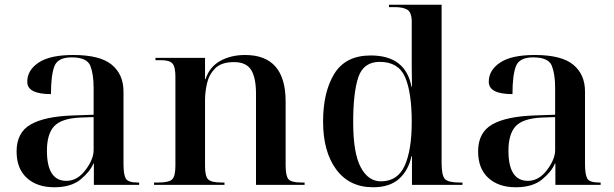

<svg xmlns="http://www.w3.org/2000/svg" viewBox="-20 -780 2592 810"><path d="M209 10Q280 10 320 -23Q360 -56 374 -90H376V0H567V-10H560Q520 -10 510.5 -27Q501 -44 501 -88V-394Q501 -466 451.5 -507Q402 -548 289 -548Q191 -548 143 -516Q95 -484 95 -435Q95 -383 195 -383Q195 -463 209.5 -500.5Q224 -538 282 -538Q347 -538 361 -502.5Q375 -467 375 -409V-296L289 -293Q169 -289 109.5 -255Q50 -221 50 -141Q50 -69 93 -29.5Q136 10 209 10ZM260 -17Q178 -17 178 -144Q178 -214 208 -247Q238 -280 317 -284L375 -286V-147Q375 -108 340.5 -62.5Q306 -17 260 -17Z M630 0H927V-10H915Q871 -10 858 -23.5Q845 -37 845 -79V-358Q845 -390 853 -427Q861 -464 887 -491Q913 -518 967 -518Q1019 -518 1039.5 -485Q1060 -452 1060 -385V0H1265V-10H1252Q1209 -10 1197 -24Q1185 -38 1185 -82V-352Q1185 -548 1014 -548Q954 -548 909 -523Q864 -498 847 -446H845V-536H636V-526H661Q695 -526 707.5 -512Q720 -498 720 -457V-81Q720 -38 707 -24Q694 -10 649 -10H630Z M1554 10Q1624 10 1663.5 -25.5Q1703 -61 1716 -121H1718V0H1931V-10H1918Q1871 -10 1857 -25Q1843 -40 1843 -93V-760H1621V-750H1646Q1680 -750 1698.5 -739Q1717 -728 1717 -687V-576Q1717 -553 1717 -499.5Q1717 -446 1718 -414H1716Q1691 -546 1544 -546Q1438 -546 1390.5 -469Q1343 -392 1343 -267Q1343 -140 1398.5 -65Q1454 10 1554 10ZM1589 -15Q1534 -14 1502 -74Q1470 -134 1470 -264Q1470 -391 1492 -455Q1514 -519 1582 -519Q1661 -519 1689 -454.5Q1717 -390 1717 -265Q1717 -147 1687.5 -81.5Q1658 -16 1589 -15Z M2156 10Q2227 10 2267 -23Q2307 -56 2321 -90H2323V0H2514V-10H2507Q2467 -10 2457.5 -27Q2448 -44 2448 -88V-394Q2448 -466 2398.5 -507Q2349 -548 2236 -548Q2138 -548 2090 -516Q2042 -484 2042 -435Q2042 -383 2142 -383Q2142 -463 2156.5 -500.5Q2171 -538 2229 -538Q2294 -538 2308 -502.5Q2322 -467 2322 -409V-296L2236 -293Q2116 -289 2056.5 -255Q1997 -221 1997 -141Q1997 -69 2040 -29.5Q2083 10 2156 10ZM2207 -17Q2125 -17 2125 -144Q2125 -214 2155 -247Q2185 -280 2264 -284L2322 -286V-147Q2322 -108 2287.5 -62.5Q2253 -17 2207 -17Z"/></svg>

Font: Noto Serif Display Semi
Style: Regular
Weight: 600
Designer: Monotype Design Team
Foundry: Monotype Imaging Inc.
Version: Version 1.900